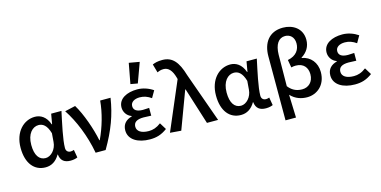

<svg xmlns="http://www.w3.org/2000/svg" viewBox="-87 -1256 3794 1911"><g transform="rotate(-15 1810.5 -300.5)"><path d="M42 -239C42 -78 119 12 234 12C295 12 344 -18 380 -80H383C390 -15 429 12 491 12C524 12 548 5 563 -2L549 -83C539 -79 526 -76 516 -76C489 -76 468 -91 468 -124C468 -208 504 -367 530 -490H424L406 -386H402C373 -470 316 -502 258 -502C144 -502 42 -405 42 -239ZM374 -211C369 -137 314 -77 258 -77C192 -77 152 -133 152 -240C152 -356 211 -413 272 -413C315 -413 356 -388 381 -300Z M565 -477C647 -354 718 -181 751 0H854C957 -176 1009 -318 1036 -490H929C918 -365 879 -229 823 -110H819C795 -231 735 -403 674 -502Z M1301 -779 1262 -570 1335 -557 1409 -760ZM1093 -137C1093 -42 1186 12 1309 12C1375 12 1427 -2 1488 -47L1445 -117C1401 -83 1361 -71 1320 -71C1243 -71 1199 -100 1199 -147C1199 -193 1233 -216 1302 -216C1327 -216 1353 -215 1381 -213V-293C1357 -291 1337 -290 1317 -290C1251 -290 1222 -314 1222 -353C1222 -395 1262 -419 1317 -419C1359 -419 1398 -405 1434 -379L1475 -450C1428 -482 1371 -502 1312 -502C1208 -502 1116 -459 1116 -367C1116 -323 1142 -278 1192 -260V-256C1135 -241 1093 -205 1093 -137Z M1517 0 1631 9 1775 -377H1779L1898 0H2013L1831 -510C1789 -652 1734 -720 1630 -720C1581 -720 1555 -712 1528 -701L1553 -613C1572 -622 1590 -629 1619 -629C1668 -629 1703 -590 1724 -515L1729 -497Z M2055 -239C2055 -78 2132 12 2247 12C2308 12 2357 -18 2393 -80H2396C2403 -15 2442 12 2504 12C2537 12 2561 5 2576 -2L2562 -83C2552 -79 2539 -76 2529 -76C2502 -76 2481 -91 2481 -124C2481 -208 2517 -367 2543 -490H2437L2419 -386H2415C2386 -470 2329 -502 2271 -502C2157 -502 2055 -405 2055 -239ZM2387 -211C2382 -137 2327 -77 2271 -77C2205 -77 2165 -133 2165 -240C2165 -356 2224 -413 2285 -413C2328 -413 2369 -388 2394 -300Z M2660 -482V178H2768C2766 98 2763 21 2760 -59C2810 -5 2872 12 2930 12C3028 12 3124 -59 3124 -196C3124 -294 3064 -365 2976 -380V-384C3034 -420 3068 -474 3068 -544C3068 -663 2972 -720 2872 -720C2727 -720 2660 -617 2660 -482ZM3018 -202C3018 -121 2965 -77 2902 -77C2856 -77 2804 -90 2760 -147C2760 -256 2761 -362 2763 -471C2765 -575 2804 -634 2872 -634C2921 -634 2964 -601 2964 -534C2964 -473 2930 -413 2838 -396L2852 -316C2867 -320 2883 -322 2898 -322C2979 -322 3018 -270 3018 -202Z M3206 -137C3206 -42 3299 12 3422 12C3488 12 3540 -2 3601 -47L3558 -117C3514 -83 3474 -71 3433 -71C3356 -71 3312 -100 3312 -147C3312 -193 3346 -216 3415 -216C3440 -216 3466 -215 3494 -213V-293C3470 -291 3450 -290 3430 -290C3364 -290 3335 -314 3335 -353C3335 -395 3375 -419 3430 -419C3472 -419 3511 -405 3547 -379L3588 -450C3541 -482 3484 -502 3425 -502C3321 -502 3229 -459 3229 -367C3229 -323 3255 -278 3305 -260V-256C3248 -241 3206 -205 3206 -137Z"/></g></svg>

Font: Cambridge Sans Medium
Style: Regular
Weight: 500
Version: Version 2.020;PS 002.020;hotconv 1.0.88;makeotf.lib2.5.64775